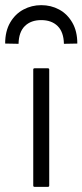

<svg xmlns="http://www.w3.org/2000/svg" viewBox="-45 -805 320 745"><path d="M146 -85Q146 -80 141 -80H89Q84 -80 84 -85V-535Q84 -540 89 -540H141Q146 -540 146 -535ZM-25 -636Q-25 -684 -5.5 -717.5Q14 -751 46 -768Q78 -785 115 -785Q153 -785 184.5 -768Q216 -751 235.5 -717.5Q255 -684 255 -636L203 -635Q202 -681 178.5 -704Q155 -727 115 -727Q75 -727 51.5 -704Q28 -681 27 -635Z"/></svg>

Font: Gowun Dodum
Style: Regular
Weight: 400
Designer: Yanghee Ryu
Foundry: Yanghee Ryu
Version: Version 2.000